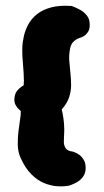

<svg xmlns="http://www.w3.org/2000/svg" viewBox="-20 -661 366 675"><path d="M221 -8Q221 -8 209 -6.5Q197 -5 178 -6.5Q159 -8 136 -17Q113 -26 91 -47.5Q69 -69 52 -107Q43 -127 42.5 -151.5Q42 -176 45 -200.5Q48 -225 51 -244Q54 -263 53 -271Q53 -271 46.5 -276.5Q40 -282 34.5 -292.5Q29 -303 31 -318Q33 -334 41 -343Q49 -352 56 -356.5Q63 -361 63 -361Q63 -361 63.5 -364Q64 -367 64 -376.5Q64 -386 63 -406Q62 -426 59 -459Q58 -474 58.5 -493.5Q59 -513 64 -534.5Q69 -556 80 -576Q91 -596 110.5 -611.5Q130 -627 160 -635Q190 -643 232 -640Q232 -640 241 -636.5Q250 -633 262.5 -626Q275 -619 284.5 -607.5Q294 -596 295 -581Q297 -560 289.5 -549Q282 -538 274.5 -534Q267 -530 267 -530Q267 -530 262 -528.5Q257 -527 249.5 -523Q242 -519 236 -512Q230 -505 227 -493Q222 -470 223.5 -448Q225 -426 227.5 -404.5Q230 -383 230 -361.5Q230 -340 223 -319Q216 -298 197 -276Q197 -276 200 -262.5Q203 -249 205 -227Q207 -205 205 -179Q205 -175 204.5 -163Q204 -151 210.5 -140.5Q217 -130 236 -128Q236 -128 243 -125.5Q250 -123 259 -116.5Q268 -110 275 -98Q282 -86 281 -66Q280 -50 271 -38.5Q262 -27 250.5 -20.5Q239 -14 230 -11Q221 -8 221 -8Z"/></svg>

Font: Sour Gummy Black
Style: Regular
Weight: 900
Version: Version 1.000